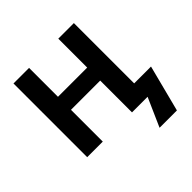

<svg xmlns="http://www.w3.org/2000/svg" viewBox="-229 -911 1315 1315"><g transform="rotate(-45 429.0 -253.0)"><path d="M675 -130H838L751 208H583L675 0H524V-308H241V0H90V-714H241V-434H524V-714H675Z"/></g></svg>

Font: Noto Sans
Style: Bold
Weight: 700
Designer: Monotype Design Team
Foundry: Monotype Imaging Inc.
Version: Version 2.000;GOOG;noto-source:20170915:90ef993387c0; ttfaut